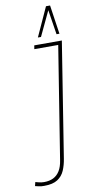

<svg xmlns="http://www.w3.org/2000/svg" viewBox="-138 -924 460 973"><g transform="rotate(-10 92.0 -437.5)"><path d="M-39 3 -34 -17Q-26 -15 -19 -13Q-12 -11 -4.5 -10Q3 -9 10 -9Q38 -9 58 -19Q78 -29 91 -50Q104 -71 109 -105L201 -681H78L81 -700H223L129 -108Q124 -76 112.5 -49Q101 -22 76.5 -6Q52 10 8 10Q1 10 -6.5 9.5Q-14 9 -22 7Q-30 5 -39 3ZM106 -736 174 -885H195L217 -736H202L182 -863L122 -736Z"/></g></svg>

Font: Georama ExtraCondensed Thin
Style: Italic
Weight: 100
Width: 2
Italic angle: -9°
Designer: Jean-Baptiste Levee
Foundry: Production Type
Version: Version 1.001